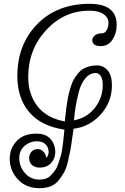

<svg xmlns="http://www.w3.org/2000/svg" viewBox="-20 -664 658 1007"><path d="M133 165Q133 145 145.5 131.5Q158 118 177 118Q195 118 208 131.5Q221 145 222 164Q235 152 235 134Q235 108 218.5 92.5Q202 77 172 77Q137 77 109 101Q81 125 81 165Q81 209 110.5 243.5Q140 278 188 278Q206 278 222 272Q238 266 249.5 253Q261 240 270.5 226.5Q280 213 286.5 192Q293 171 298 155.5Q303 140 306.5 115.5Q310 91 311.5 78.5Q313 66 315 43.5Q317 21 318 16Q196 -2 133.5 -75.5Q71 -149 71 -265Q71 -431 175.5 -537.5Q280 -644 450 -644Q592 -644 592 -533Q592 -490 570 -456Q548 -422 507 -422Q486 -422 475 -430.5Q464 -439 464 -452Q464 -467 477 -478Q490 -489 513 -489Q531 -489 540 -506.5Q549 -524 549 -544Q549 -572 523 -590Q497 -608 449 -608Q316 -608 222 -506Q128 -404 128 -259Q128 -170 176 -107.5Q224 -45 320 -27Q321 -36 323.5 -61Q326 -86 328 -99.5Q330 -113 334 -137.5Q338 -162 342 -177.5Q346 -193 353 -214.5Q360 -236 368 -249Q376 -262 388 -277.5Q400 -293 414 -301.5Q428 -310 447 -315.5Q466 -321 488 -321Q522 -321 544.5 -295Q567 -269 567 -217Q567 -128 507.5 -63Q448 2 366 11Q363 28 358 65.5Q353 103 348.5 126.5Q344 150 336 184Q328 218 316.5 239Q305 260 288 281.5Q271 303 245.5 313Q220 323 188 323Q116 323 73.5 276.5Q31 230 31 169Q31 115 67 76Q103 37 171 37Q221 37 245.5 65.5Q270 94 270 134Q270 167 248 191Q226 215 187 215Q164 215 148.5 202Q133 189 133 165ZM368 -33Q437 -46 478 -99Q519 -152 519 -219Q519 -248 508.5 -264.5Q498 -281 482 -281Q451 -281 427.5 -253Q404 -225 392.5 -179Q381 -133 376 -100.5Q371 -68 368 -33Z"/></svg>

Font: Bonbon
Style: Regular
Weight: 400
Designer: Ksenia Erulevich
Foundry: Cyreal (www.cyreal.org)
Version: Version 1.000